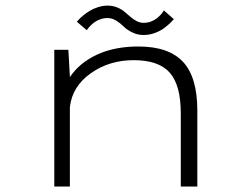

<svg xmlns="http://www.w3.org/2000/svg" viewBox="-20 -682 890 702"><path d="M505 -554Q482.5 -554 463 -563.8Q443.5 -573.5 432.2 -585Q421 -596.5 405.5 -606.2Q390 -616 373.5 -616Q359.5 -616 346.8 -611.5Q334 -607 325.2 -600.5Q316.5 -594 310 -587.2Q303.5 -580.5 300.5 -576L297.5 -571.5L261 -602.5Q262.5 -604.5 267.8 -610.2Q273 -616 283.8 -625Q294.5 -634 307.5 -642Q320.5 -650 338.2 -655.8Q356 -661.5 373.5 -661.5Q392 -661.5 408 -655Q424 -648.5 435 -639.2Q446 -630 456.5 -620.8Q467 -611.5 479.2 -605Q491.5 -598.5 505 -598.5Q519 -598.5 531.8 -603.2Q544.5 -608 552.8 -614.5Q561 -621 567.2 -627.8Q573.5 -634.5 576 -639L579 -644L615.5 -612Q612 -607.5 604.5 -600Q597 -592.5 582.5 -581Q568 -569.5 547.2 -561.8Q526.5 -554 505 -554ZM178.5 0V-500H230L235.5 -402V-400Q270 -452 334.2 -482Q398.5 -512 486 -512Q597 -512 649.2 -455.8Q701.5 -399.5 701.5 -278V0H641V-267Q641 -370.5 600.8 -416.2Q560.5 -462 468.5 -462Q379.5 -462 312 -414.2Q244.5 -366.5 235.5 -291V0Z"/></svg>

Font: League Mono Wide UltraLight
Style: Regular
Weight: 200
Width: 8
Designer: Tyler Finck
Foundry: The League of Moveable Type / Tyler Finck
Version: Version 2.210